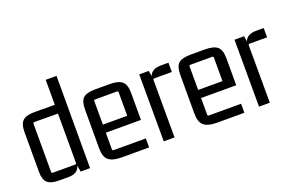

<svg xmlns="http://www.w3.org/2000/svg" viewBox="-87 -994 2011 1320"><g transform="rotate(-20 918.5 -334.0)"><path d="M307 -675H386V0H317L309 -47Q296 7 226 7H157Q98 7 72.5 -16Q47 -39 47 -96V-387Q47 -447 73.5 -470.5Q100 -494 164 -493L307 -492ZM307 -67V-428L135 -429Q125 -429 125 -420V-67Q125 -58 135 -58H298Q307 -58 307 -67Z M816 5H616Q549 5 520 -20Q491 -45 491 -106V-389Q491 -451 516 -474Q541 -497 605 -497H710Q774 -497 801 -473.5Q828 -450 828 -389V-192H571V-70Q571 -61 581 -61H816ZM581 -432Q571 -432 571 -423V-251H749V-423Q749 -432 739 -432Z M1085 -497H1140V-429H1013Q1003 -429 1003 -420L1004 0H925L924 -490H994L1000 -450Q1018 -497 1085 -497Z M1513 5H1313Q1246 5 1217 -20Q1188 -45 1188 -106V-389Q1188 -451 1213 -474Q1238 -497 1302 -497H1407Q1471 -497 1498 -473.5Q1525 -450 1525 -389V-192H1268V-70Q1268 -61 1278 -61H1513ZM1278 -432Q1268 -432 1268 -423V-251H1446V-423Q1446 -432 1436 -432Z M1782 -497H1837V-429H1710Q1700 -429 1700 -420L1701 0H1622L1621 -490H1691L1697 -450Q1715 -497 1782 -497Z"/></g></svg>

Font: Gemunu Libre
Style: Regular
Weight: 400
Designer: Puspanada Ekanayake, Sola Matas, Pathum Egodawatta, Kosala Senevirathne
Foundry: mooniak
Version: Version 1.100